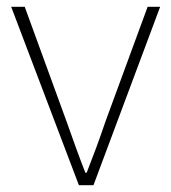

<svg xmlns="http://www.w3.org/2000/svg" viewBox="-20 -547 506 567"><path d="M213 0H256L453 -527H416L291 -187C274 -136 254 -83 236 -37H232C214 -83 195 -136 177 -187L53 -527H13Z"/></svg>

Font: Noto Sans CJK HK Thin
Style: Regular
Weight: 100
Designer: Ryoko NISHIZUKA 西塚涼子 (kana, bopomofo & ideographs); Paul D. Hunt (Latin, Greek & Cyrillic); Sandoll Communications 산돌커뮤니
Foundry: Adobe
Version: Version 2.004;hotconv 1.0.118;makeotfexe 2.5.65603